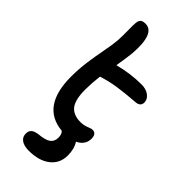

<svg xmlns="http://www.w3.org/2000/svg" viewBox="-304 -821 1091 1091"><g transform="rotate(45 241.5 -275.0)"><path d="M189.9 214.8Q152.8 214.8 131.3 200Q109.9 185.1 109.9 158.2Q109.9 137.2 121.6 125.7Q133.3 114.3 162.1 109.9Q215.8 105 236.8 89.4Q257.8 73.7 257.8 43Q257.8 15.1 243.2 2Q63 -14.6 63 -252.9Q63 -314 71 -372.6Q79.1 -431.2 90.3 -489.5Q101.6 -547.9 105 -586.9Q106.9 -622.1 106.2 -667Q105.5 -711.9 106.9 -725.1Q107.9 -744.6 116.9 -754.9Q126 -765.1 149.9 -765.1Q227.5 -765.1 215.8 -597.2Q212.9 -561.5 199.2 -481Q289.6 -504.9 378.9 -504.9Q414.6 -504.9 438.2 -487.1Q461.9 -469.2 461.9 -443.8Q461.9 -412.1 424.8 -409.2Q339.4 -402.8 285.9 -394.5Q232.4 -386.2 179.2 -369.1Q171.9 -306.6 171.9 -257.8Q171.9 -176.3 199 -142.1Q226.1 -107.9 283.2 -107.9Q310.1 -107.9 331.3 -116.9Q352.5 -126 362.8 -126Q395 -126 395 -85.9Q395 -35.6 344.2 -11.2Q367.2 23.4 367.2 77.1Q367.2 140.1 319.8 177.5Q272.5 214.8 189.9 214.8Z"/></g></svg>

Font: Shantell Sans Irregular Bouncy
Style: Regular
Weight: 500
Designer: Stephen Nixon, Anya Danilova, Shantell Martin
Foundry: Arrow Type
Version: Version 1.006;[9816181b4]